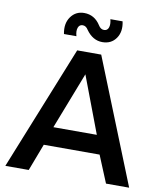

<svg xmlns="http://www.w3.org/2000/svg" viewBox="-102 -1058 970 1141"><g transform="rotate(10 383.0 -488.0)"><path d="M215.8 -832Q203.6 -894 232.9 -935.1Q262.2 -976.1 313 -976.1Q376 -976.1 412.1 -918.9Q425.3 -897 445.8 -897Q465.8 -897 472.9 -916.5Q480 -936 472.2 -966.8H545.9Q559.1 -905.8 530.5 -865Q502 -824.2 448.2 -824.2Q390.1 -824.2 350.1 -880.9Q336.9 -902.8 316.9 -902.8Q296.9 -902.8 289.6 -882.8Q282.2 -862.8 291 -832ZM548.8 -163.1H211.9L149.9 0H8.8L310.1 -750H455.1L755.9 0H616.2ZM512.2 -275.9 382.8 -618.2 250 -275.9Z"/></g></svg>

Font: Oakes Grotesk
Style: SemiBold
Weight: 600
Designer: Samuel Oakes
Foundry: Samuel Oakes
Version: Version 1.0 | wf-rip DC20170320